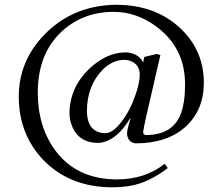

<svg xmlns="http://www.w3.org/2000/svg" viewBox="-20 -631 935 809"><path d="M568.8 -315.9Q568.8 -358.9 530.3 -374Q517.1 -378.9 503.9 -378.9Q463.9 -378.9 426.8 -350.1Q419.4 -344.2 414.1 -338.9Q346.2 -270 346.2 -162.1Q348.1 -71.3 423.8 -69.8Q461.4 -69.8 507.3 -139.6Q525.4 -168 539.1 -200.2Q568.4 -271.5 568.8 -315.9ZM583 -74.2Q583.5 -63.5 594.2 -62Q707 -62 741.2 -149.9Q759.8 -198.2 759.8 -274.9Q759.8 -427.7 642.1 -516.6Q557.1 -581.1 459 -581.1Q330.6 -581.1 240.7 -499Q139.2 -404.8 139.2 -241.2Q139.2 -97.7 212.9 2.9Q303.2 124.5 473.1 125Q591.8 124.5 673.8 59.1L687 77.1Q607.4 138.2 529.3 151.9Q494.1 157.7 454.1 158.2Q272.9 158.2 161.1 41.5Q59.6 -65.9 59.1 -223.1Q59.1 -374 167 -484.9Q272.9 -594.2 428.2 -608.9Q448.7 -610.8 469.2 -610.8Q636.2 -610.8 742.2 -509.8Q838.9 -416.5 838.9 -282.2Q838.9 -167.5 761.7 -96.7Q684.6 -27.3 550.8 -26.9Q518.1 -31.7 515.1 -67.9Q515.6 -85 529.8 -130.9L527.8 -131.8Q478 -47.9 414.6 -31.7Q403.8 -29.3 395 -28.8Q306.6 -28.8 280.3 -108.9Q272.9 -131.3 272.9 -152.8Q272.9 -259.8 354.5 -339.8Q426.8 -408.7 505.9 -410.2Q552.2 -410.2 576.2 -379.4Q580.6 -373 583 -367.2L587.9 -391.1L641.1 -403.8L655.8 -398.9L596.2 -141.1Q583.5 -83.5 583 -74.2Z"/></svg>

Font: Linux Biolinum Capitals O
Style: Small Caps
Weight: 400
Designer: Philipp H. Poll
Foundry: Philipp H. Poll
Version: Version 1.0.4